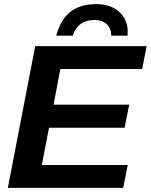

<svg xmlns="http://www.w3.org/2000/svg" viewBox="-20 -912 732 932"><path d="M18 0 151 -688H692L670 -577H273L240 -404H607L585 -292H218L183 -111H600L578 0ZM447 -892Q517 -892 558.5 -854.5Q600 -817 600 -757L599 -739H520Q520 -774 498 -794.5Q476 -815 439 -815Q358 -815 333 -739H253Q274 -817 321.5 -854.5Q369 -892 447 -892Z"/></svg>

Font: Libra Sans Modern
Style: Bold Italic
Weight: 700
Italic angle: -12°
Foundry: Stefan Peev, Context Ltd
Version: Version 1.000